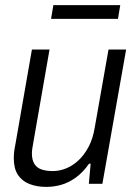

<svg xmlns="http://www.w3.org/2000/svg" viewBox="-20 -720 533 752"><path d="M161 12Q124 12 95 0.5Q66 -11 50 -35.5Q34 -60 34 -100Q34 -113 35.5 -126Q37 -139 40 -153L105 -526H174L110 -159Q108 -148 106.5 -138Q105 -128 105 -119Q105 -93 115 -77.5Q125 -62 143.5 -56Q162 -50 187 -50Q213 -50 239 -60.5Q265 -71 287.5 -92Q310 -113 327 -145Q344 -177 351 -220L405 -526H474L381 0H328L335 -79H329Q305 -45 277.5 -25Q250 -5 221 3.5Q192 12 161 12ZM180 -646 189 -700H451L442 -646Z"/></svg>

Font: Archivo SemiCondensed Light
Style: Italic
Weight: 300
Width: 4
Italic angle: -10°
Designer: Hector Gatti
Foundry: Omnibus-Type
Version: Version 2.001